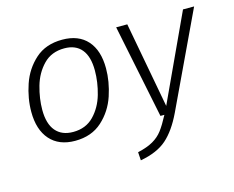

<svg xmlns="http://www.w3.org/2000/svg" viewBox="-102 -682 1259 1035"><g transform="rotate(-15 527.5 -165.0)"><path d="M60 -201Q60 -276 86 -352.5Q112 -429 170.5 -481.5Q229 -534 321 -534Q412 -534 461 -479Q510 -424 510 -324Q510 -250 484.5 -173Q459 -96 400 -42.5Q341 11 249 11Q159 11 109.5 -45Q60 -101 60 -201ZM449 -328Q449 -406 416 -446Q383 -486 320 -486Q248 -486 203 -439.5Q158 -393 139 -326Q120 -259 120 -196Q120 -118 154 -78Q188 -38 251 -38Q322 -38 366.5 -84Q411 -130 430 -196.5Q449 -263 449 -328ZM806 4Q763 94 710 140.5Q657 187 563 204L560 158Q613 146 646 127Q679 108 700.5 79.5Q722 51 749 0H727L620 -523H682L771 -44L993 -523H1055Z"/></g></svg>

Font: FiraGO Light
Style: Italic
Weight: 300
Italic angle: -8°
Designer: bBox Type GmbH
Foundry: bBox Type GmbH
Version: Version 1.001